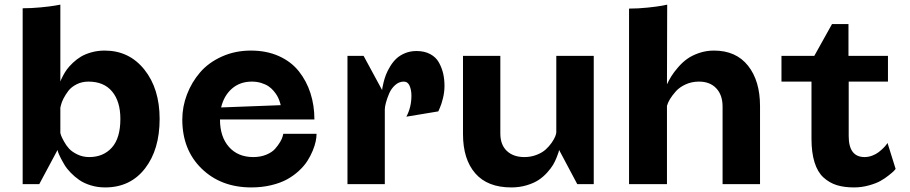

<svg xmlns="http://www.w3.org/2000/svg" viewBox="-20 -797 3939 831"><path d="M78.1 0V-761.2Q115.2 -761.2 156 -765.1Q196.8 -769 218.8 -772.9L241.2 -776.9V-443.8Q242.2 -446.8 244.1 -451.7Q246.1 -456.5 253.4 -470.5Q260.7 -484.4 270 -497.1Q279.3 -509.8 295.4 -525.1Q311.5 -540.5 330.3 -551.8Q349.1 -563 376 -570.6Q402.8 -578.1 433.1 -578.1Q539.1 -578.1 605 -495.6Q670.9 -413.1 670.9 -282.2Q670.9 -149.4 607.4 -67.6Q543.9 14.2 435.1 14.2Q401.9 14.2 372.6 5.1Q343.3 -3.9 323 -18.1Q302.7 -32.2 285.9 -49.6Q269 -66.9 258.8 -84.2Q248.5 -101.6 241.5 -115.7Q234.4 -129.9 231.4 -138.7L229 -147.9L149.9 0ZM241.2 -331.1V-221.2Q242.2 -216.8 244.6 -210Q247.1 -203.1 256.8 -185.1Q266.6 -167 279.3 -153.3Q292 -139.6 315.2 -128.4Q338.4 -117.2 366.2 -117.2Q427.2 -117.2 464.1 -158.2Q501 -199.2 501 -282.2Q501 -357.9 465.3 -400.9Q429.7 -443.8 362.8 -443.8Q334.5 -443.8 311.5 -432.1Q288.6 -420.4 276.1 -404.1Q263.7 -387.7 255.1 -371.1Q246.6 -354.5 244.1 -342.8Z M1340.8 -279.8H932.1Q932.1 -205.1 970.9 -161.1Q1009.8 -117.2 1076.2 -117.2Q1107.4 -117.2 1132.3 -127.4Q1157.2 -137.7 1170.4 -152.6Q1183.6 -167.5 1192.4 -182.4Q1201.2 -197.3 1203.6 -207.5L1206.1 -217.8H1350.1Q1350.1 -203.1 1346.4 -185.3Q1342.8 -167.5 1333.5 -144.8Q1324.2 -122.1 1310.3 -100.3Q1296.4 -78.6 1273.7 -57.6Q1251 -36.6 1222.9 -21Q1194.8 -5.4 1154.5 4.4Q1114.3 14.2 1067.9 14.2Q936.5 14.2 852.8 -67.1Q769 -148.4 769 -279.8Q769 -335.4 789.3 -388.4Q809.6 -441.4 846.2 -483.9Q882.8 -526.4 940.2 -552.2Q997.6 -578.1 1065.9 -578.1Q1133.8 -578.1 1187 -554.2Q1240.2 -530.3 1273.4 -488.5Q1306.6 -446.8 1323.7 -393.8Q1340.8 -340.8 1340.8 -279.8ZM1069.8 -443.8Q1019 -443.8 984.1 -413.6Q949.2 -383.3 937 -332L1194.8 -341.8Q1194.3 -343.8 1193.6 -347.4Q1192.9 -351.1 1189 -361.8Q1185.1 -372.6 1179.7 -382.1Q1174.3 -391.6 1164.3 -403.6Q1154.3 -415.5 1141.8 -423.8Q1129.4 -432.1 1110.6 -438Q1091.8 -443.8 1069.8 -443.8Z M1645.5 -324.2V0H1483.9V-555.2H1553.7L1633.8 -407.2Q1634.3 -410.6 1635 -416.7Q1635.7 -422.9 1640.1 -440.4Q1644.5 -458 1650.6 -473.9Q1656.7 -489.7 1668.5 -509.3Q1680.2 -528.8 1695.1 -543Q1710 -557.1 1732.7 -566.7Q1755.4 -576.2 1782.7 -576.2Q1817.4 -576.2 1842.3 -562.7Q1867.2 -549.3 1879.9 -526.1Q1892.6 -502.9 1898.2 -478.3Q1903.8 -453.6 1903.8 -424.8Q1903.8 -398.4 1897 -371.1Q1890.1 -343.8 1883.3 -329.1L1877 -314.9L1738.8 -292Q1760.7 -333 1760.7 -382.8Q1760.7 -407.2 1752.9 -425.5Q1745.1 -443.8 1727.5 -443.8Q1707 -443.8 1690.2 -428.7Q1673.3 -413.6 1664.3 -392.3Q1655.3 -371.1 1650.4 -352.8Q1645.5 -334.5 1645.5 -324.2Z M2145.5 -555.2V-219.2Q2145.5 -170.4 2173.6 -143.8Q2201.7 -117.2 2249.5 -117.2Q2277.8 -117.2 2302.2 -126.7Q2326.7 -136.2 2341.8 -149.9Q2356.9 -163.6 2367.7 -179.2Q2378.4 -194.8 2383.1 -206.5Q2387.7 -218.3 2387.7 -224.1V-555.2H2549.8V0H2478.5L2399.9 -147.9Q2399.4 -144.5 2397.7 -138.7Q2396 -132.8 2389.4 -116Q2382.8 -99.1 2373.8 -83.7Q2364.7 -68.4 2347.9 -49.8Q2331.1 -31.2 2310.8 -17.8Q2290.5 -4.4 2259.5 4.9Q2228.5 14.2 2192.9 14.2Q2089.8 14.2 2036.9 -46.9Q1983.9 -107.9 1983.9 -216.8V-555.2Z M2867.7 -776.9 2866.7 -432.1Q2875.5 -450.7 2886 -467.5Q2896.5 -484.4 2914.8 -505.6Q2933.1 -526.9 2954.1 -542Q2975.1 -557.1 3005.6 -567.6Q3036.1 -578.1 3070.3 -578.1Q3165.5 -578.1 3217.5 -512.7Q3269.5 -447.3 3269.5 -337.9V0H3107.4V-335.9Q3107.4 -385.7 3080.1 -414.8Q3052.7 -443.8 3005.4 -443.8Q2974.1 -443.8 2947.8 -431.9Q2921.4 -419.9 2905.3 -401.9Q2889.2 -383.8 2879.6 -367.9Q2870.1 -352.1 2866.7 -338.9V0H2702.6V-759.8Q2742.7 -759.8 2783.9 -764.2Q2825.2 -768.6 2846.2 -772.5Z M3362.3 -443.8V-555.2H3504.4L3581.1 -692.9H3652.3V-555.2H3823.2V-443.8H3653.3V-208Q3653.3 -117.2 3722.2 -117.2Q3738.8 -117.2 3755.4 -123.5Q3772 -129.9 3783.2 -138.7Q3794.4 -147.5 3803.5 -156.5Q3812.5 -165.5 3816.9 -171.9L3821.3 -178.2L3856.4 -65.9Q3854 -62.5 3848.9 -57.1Q3843.8 -51.8 3826.7 -38.1Q3809.6 -24.4 3790.3 -13.7Q3771 -2.9 3740 5.6Q3709 14.2 3676.3 14.2Q3633.3 14.2 3601.3 4.2Q3569.3 -5.9 3543.9 -29.1Q3518.6 -52.2 3505.4 -94.5Q3492.2 -136.7 3492.2 -196.8V-443.8Z"/></svg>

Font: Sporting Grotesque
Style: Gras
Weight: 700
Designer: Lucas LE BIHAN
Foundry: Lucas LE BIHAN
Version: Version 1.001